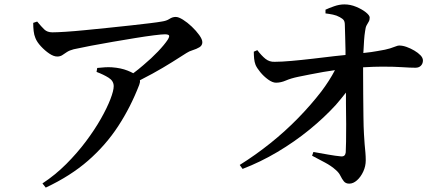

<svg xmlns="http://www.w3.org/2000/svg" viewBox="-20 -805 2030 873"><path d="M131 -701 149 -707Q168 -684 181.5 -671Q195 -658 218 -658Q238 -658 277.5 -660.5Q317 -663 367.5 -668Q418 -673 472 -678.5Q526 -684 575.5 -689.5Q625 -695 662 -699.5Q699 -704 715 -707Q737 -710 750.5 -719Q764 -728 779 -728Q792 -728 812 -715.5Q832 -703 852 -684Q872 -665 886 -645.5Q900 -626 900 -613Q900 -598 886.5 -590Q873 -582 856.5 -577Q840 -572 828 -564Q803 -548 762.5 -522.5Q722 -497 673 -470Q645 -455 616 -440Q618 -432 613 -419Q574 -318 517.5 -231.5Q461 -145 381 -75Q301 -5 188 48L173 29Q231 -9 281 -59Q331 -109 371 -162.5Q411 -216 439 -265.5Q467 -315 482 -354Q497 -393 497 -413Q497 -437 474 -451.5Q451 -466 419 -478L422 -496Q441 -498 457 -499Q473 -500 489 -499Q530 -496 560 -484Q575 -478 586 -472Q609 -489 632 -509Q669 -540 698.5 -571Q728 -602 743 -625Q752 -640 748 -644.5Q744 -649 729 -649Q716 -649 680 -644.5Q644 -640 595 -632Q546 -624 493.5 -615Q441 -606 393.5 -597Q346 -588 315 -581Q296 -576 284.5 -568.5Q273 -561 263.5 -554.5Q254 -548 240 -548Q224 -548 204 -561.5Q184 -575 166 -594.5Q148 -614 141 -632Q135 -646 133 -664Q131 -682 131 -701Z M1405 -114Q1439 -108 1473 -102Q1507 -96 1530 -94Q1541 -93 1546 -98Q1551 -103 1552 -112Q1553 -127 1553.5 -161Q1554 -195 1554 -239.5Q1554 -284 1553 -334Q1553 -359 1553 -384Q1532 -357 1507 -328Q1454 -270 1386.5 -215Q1319 -160 1241.5 -114Q1164 -68 1083 -37L1070 -55Q1142 -100 1209.5 -154Q1277 -208 1335.5 -268Q1394 -328 1441 -389Q1478 -438 1503 -486Q1477 -482 1451 -478Q1385 -466 1337 -456Q1303 -449 1280 -439Q1257 -429 1235 -429Q1219 -429 1199 -443.5Q1179 -458 1163.5 -477Q1148 -496 1142 -510Q1137 -523 1135.5 -538.5Q1134 -554 1134 -570L1150 -577Q1169 -552 1187 -537.5Q1205 -523 1229 -524Q1259 -524 1304.5 -528Q1350 -532 1401.5 -538Q1453 -544 1503 -550Q1528 -553 1551 -555Q1551 -565 1551 -575Q1550 -606 1549.5 -637Q1549 -668 1548 -690Q1548 -706 1543 -713Q1538 -720 1525 -727Q1511 -735 1494 -738.5Q1477 -742 1460 -744V-761Q1475 -768 1499 -776.5Q1523 -785 1546 -785Q1573 -785 1599.5 -774Q1626 -763 1643.5 -749Q1661 -735 1661 -725Q1661 -714 1656.5 -706.5Q1652 -699 1647 -690Q1642 -681 1640 -663Q1637 -645 1635.5 -622.5Q1634 -600 1633 -579Q1632 -571 1632 -564Q1671 -568 1697 -573Q1735 -579 1753.5 -585Q1772 -591 1780.5 -594.5Q1789 -598 1795 -598Q1811 -598 1829 -591.5Q1847 -585 1864 -575Q1881 -565 1892 -553.5Q1903 -542 1903 -530Q1903 -516 1894 -506.5Q1885 -497 1869 -497Q1846 -497 1809.5 -499.5Q1773 -502 1719 -502Q1681 -502 1631 -499Q1631 -485 1631 -470Q1631 -425 1631.5 -374Q1632 -323 1632.5 -275Q1633 -227 1635 -194Q1636 -169 1638 -149Q1640 -129 1641.5 -111Q1643 -93 1643 -76Q1643 -49 1631.5 -24.5Q1620 0 1603 15Q1586 30 1568 30Q1552 30 1543.5 19.5Q1535 9 1528 -5.5Q1521 -20 1507 -32Q1486 -51 1457.5 -66Q1429 -81 1399 -97Z"/></svg>

Font: Early Summer Mincho SemiBold
Style: Regular
Weight: 600
Designer: GuiWonder
Version: Version 1.002